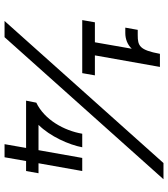

<svg xmlns="http://www.w3.org/2000/svg" viewBox="34 -790 756 865"><g transform="rotate(90 412.5 -358.0)"><path d="M443 -143 434 -97H647L630 0H689L706 -97H751L761 -153H716L751 -350H692L657 -153H543C595 -205 633 -291 644 -350H583C569 -268 520 -180 443 -143ZM71 -350H310L320 -407H230L282 -700H223C206 -608 187 -600 139 -600H115L105 -544H129C157 -544 182 -554 200 -573L171 -407H81ZM75 0H148L788 -716H715Z"/></g></svg>

Font: Uncut Sans
Style: Italic
Weight: 400
Italic angle: -10°
Designer: Kasper Nordkvist
Foundry: Uncut Type
Version: Version 1.111;FEAKit 1.0